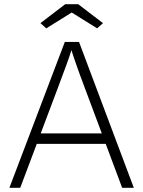

<svg xmlns="http://www.w3.org/2000/svg" viewBox="-20 -901 687 921"><path d="M25 0 291 -700H359L622 0H566L385 -484Q373 -515 364.5 -539Q356 -563 348 -585Q340 -607 332 -631.5Q324 -656 314 -687H331Q321 -654 312.5 -629Q304 -604 295.5 -581.5Q287 -559 278 -534.5Q269 -510 257 -478L77 0ZM134 -211 153 -261H496L515 -211ZM293 -881H355L474 -790L446 -765L324 -841L202 -765L174 -790Z"/></svg>

Font: Mach ExtraLight
Style: Regular
Weight: 250
Version: Version 1.002